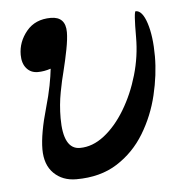

<svg xmlns="http://www.w3.org/2000/svg" viewBox="-40 -464 499 516"><g transform="rotate(-5 209.5 -206.0)"><path d="M146 13Q109 13 85.5 -10Q62 -33 62 -75Q62 -96 67 -124Q72 -152 81 -183Q91 -218 96 -244Q101 -270 103 -289Q85 -283 68 -283Q49 -283 37.5 -296.5Q26 -310 26 -333Q26 -368 49.5 -396.5Q73 -425 115 -425Q155 -425 155 -383Q155 -365 149.5 -336.5Q144 -308 136 -276Q131 -258 124.5 -224Q118 -190 118 -154Q118 -70 163 -70Q197 -70 228.5 -94.5Q260 -119 285 -160.5Q310 -202 324.5 -252Q339 -302 339 -353Q339 -423 344 -423Q362 -423 373.5 -387.5Q385 -352 385 -298Q385 -248 372 -193.5Q359 -139 330.5 -92Q302 -45 256.5 -16Q211 13 146 13Z"/></g></svg>

Font: Junicode SmExp
Style: Italic
Weight: 400
Width: 6
Italic angle: -11°
Designer: Peter S. Baker
Version: Version 2.205; ttfautohint (v1.8.4)